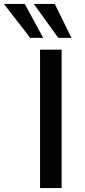

<svg xmlns="http://www.w3.org/2000/svg" viewBox="-105 -958 433 978"><path d="M99 0V-705H209V0ZM192 -765 67 -938H174L259 -765ZM49 -765 -85 -938H21L115 -765Z"/></svg>

Font: Nunito Sans 8pt SemiBold
Style: Regular
Weight: 600
Version: Version 3.101;gftools[0.9.27]